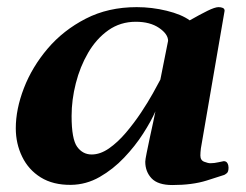

<svg xmlns="http://www.w3.org/2000/svg" viewBox="-20 -514 700 546"><path d="M181.6 11.7Q130.9 12.2 95.9 -9.5Q61 -31.2 43 -68.4Q24.9 -105.5 24.9 -149.4Q24.9 -203.6 48.1 -263.7Q71.3 -323.7 115.7 -376Q160.2 -428.2 223.9 -460.9Q287.6 -493.7 368.7 -493.7Q412.1 -493.7 454.1 -483.4Q496.1 -473.1 519.5 -456.1Q549.3 -473.1 570.3 -483.4Q591.3 -493.7 601.6 -493.7Q608.4 -493.7 613.5 -491.5Q618.7 -489.3 618.7 -483.4L551.3 -92.3Q549.8 -80.1 549.8 -71.8Q549.8 -58.1 560.8 -54Q571.8 -49.8 578.1 -49.8Q589.4 -49.8 601.8 -52.7Q614.3 -55.7 616.2 -55.7Q623.5 -55.7 626.7 -50Q629.9 -44.4 629.9 -37.6Q629.9 -25.4 625 -21.5Q620.1 -17.6 617.7 -16.6Q607.9 -13.2 567.4 -0.5Q526.9 12.2 470.2 12.2Q429.2 12.2 411.1 -6.8Q393.1 -25.9 393.1 -54.2Q393.1 -59.6 397 -78.9Q400.9 -98.1 406 -122.3Q411.1 -146.5 415.8 -167.5Q420.4 -188.5 421.9 -197.3Q409.7 -169.4 387 -134Q364.3 -98.6 333 -65.7Q301.8 -32.7 263.4 -10.7Q225.1 11.2 181.6 11.7ZM240.7 -74.7Q265.1 -74.7 290 -92Q314.9 -109.4 338.1 -136.7Q361.3 -164.1 381.1 -193.8Q400.9 -223.6 415 -249Q429.2 -274.4 436 -287.6L458 -397.9Q458 -417 432.4 -434.6Q406.7 -452.1 366.2 -452.1Q322.3 -452.1 288.1 -428Q253.9 -403.8 230.7 -364Q207.5 -324.2 195.6 -277.1Q183.6 -230 183.6 -184.1Q183.6 -118.2 199.5 -96.4Q215.3 -74.7 240.7 -74.7Z"/></svg>

Font: Gelasio
Style: Italic
Weight: 400
Italic angle: -8.5°
Designer: Eben Sorkin
Foundry: Eben Sorkin
Version: Version 1.008